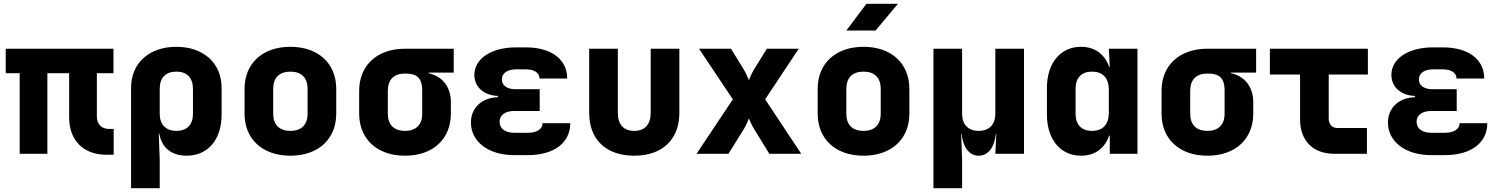

<svg xmlns="http://www.w3.org/2000/svg" viewBox="-20 -805 7840 1005"><path d="M537 5H575V-130H551C512 -130 487 -155 487 -195V-422H574V-550H10V-422H83V0H228V-422H342V-190C342 -70 417 5 537 5Z M666 180H816V30L811 -105H814C826 -32 878 10 957 10C1068 10 1140 -74 1140 -205V-345C1140 -475 1045 -560 903 -560C761 -560 666 -475 666 -345ZM903 -120C848 -120 816 -153 816 -210V-340C816 -398 847 -430 903 -430C959 -430 990 -398 990 -340V-210C990 -152 959 -120 903 -120Z M1500 10C1647 10 1740 -78 1740 -210V-340C1740 -472 1647 -560 1500 -560C1353 -560 1260 -472 1260 -340V-210C1260 -78 1353 10 1500 10ZM1500 -120C1442 -120 1410 -152 1410 -210V-340C1410 -398 1442 -430 1500 -430C1558 -430 1590 -398 1590 -340V-210C1590 -152 1558 -120 1500 -120Z M2100 10C2247 10 2340 -78 2340 -210V-270C2340 -350 2296 -406 2223 -422V-425H2355V-550H2100C1953 -550 1860 -462 1860 -330V-210C1860 -78 1953 10 2100 10ZM2100 -120C2042 -120 2010 -152 2010 -210V-330C2010 -388 2042 -420 2100 -420C2158 -420 2190 -402 2190 -330V-210C2190 -152 2158 -120 2100 -120Z M2743 7C2879 7 2965 -57 2965 -160H2820C2820 -129 2790 -110 2743 -110H2671C2624 -110 2595 -132 2595 -168C2595 -202 2624 -224 2671 -224H2805V-338H2677C2634 -338 2607 -358 2607 -389C2607 -422 2636 -442 2681 -442H2733C2777 -442 2804 -423 2804 -394H2949C2949 -494 2866 -557 2733 -557H2681C2552 -557 2463 -498 2463 -413C2463 -350 2513 -305 2586 -303V-296C2502 -294 2445 -240 2445 -164C2445 -63 2537 7 2671 7Z M3300 10C3446 10 3536 -74 3536 -214V-550H3386V-215C3386 -153 3355 -120 3300 -120C3244 -120 3214 -153 3214 -215V-550H3064V-214C3064 -75 3152 10 3300 10Z M3626 0H3793L3874 -130C3885 -148 3895 -172 3900 -185C3905 -172 3916 -148 3927 -130L4007 0H4174L3985 -285L4161 -550H3994L3926 -440C3915 -422 3905 -398 3900 -385C3895 -398 3885 -422 3874 -440L3806 -550H3639L3816 -285Z M4410 -645H4563L4680 -785H4515ZM4500 10C4647 10 4740 -78 4740 -210V-340C4740 -472 4647 -560 4500 -560C4353 -560 4260 -472 4260 -340V-210C4260 -78 4353 10 4500 10ZM4500 -120C4442 -120 4410 -152 4410 -210V-340C4410 -398 4442 -430 4500 -430C4558 -430 4590 -398 4590 -340V-210C4590 -152 4558 -120 4500 -120Z M4866 180H5016V30L5011 -105H5013C5021 -33 5054 10 5103 10C5152 10 5185 -33 5193 -105H5195L5190 0H5340V-550H5190V-210C5190 -153 5158 -120 5103 -120C5048 -120 5016 -153 5016 -210V-550H4866Z M5638 10C5711 10 5762 -28 5786 -95H5789V0H5934V-550H5784L5789 -455H5786C5762 -522 5711 -560 5638 -560C5532 -560 5460 -476 5460 -345V-205C5460 -74 5532 10 5638 10ZM5696 -120C5641 -120 5610 -152 5610 -210V-340C5610 -398 5641 -430 5696 -430C5753 -430 5784 -396 5784 -335V-215C5784 -154 5753 -120 5696 -120Z M6300 10C6447 10 6540 -78 6540 -210V-270C6540 -350 6496 -406 6423 -422V-425H6555V-550H6300C6153 -550 6060 -462 6060 -330V-210C6060 -78 6153 10 6300 10ZM6300 -120C6242 -120 6210 -152 6210 -210V-330C6210 -388 6242 -420 6300 -420C6358 -420 6390 -402 6390 -330V-210C6390 -152 6358 -120 6300 -120Z M6965 0H7135V-135H6980C6951 -135 6935 -156 6935 -185V-415H7140V-550H6627V-415H6785V-180C6785 -68 6853 0 6965 0Z M7543 7C7679 7 7765 -57 7765 -160H7620C7620 -129 7590 -110 7543 -110H7471C7424 -110 7395 -132 7395 -168C7395 -202 7424 -224 7471 -224H7605V-338H7477C7434 -338 7407 -358 7407 -389C7407 -422 7436 -442 7481 -442H7533C7577 -442 7604 -423 7604 -394H7749C7749 -494 7666 -557 7533 -557H7481C7352 -557 7263 -498 7263 -413C7263 -350 7313 -305 7386 -303V-296C7302 -294 7245 -240 7245 -164C7245 -63 7337 7 7471 7Z"/></svg>

Font: JetBrains Mono ExtraBold
Style: Regular
Weight: 800
Monospace: yes
Designer: Philipp Nurullin, Konstantin Bulenkov
Foundry: JetBrains
Version: Version 2.305